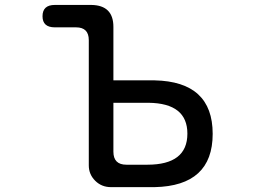

<svg xmlns="http://www.w3.org/2000/svg" viewBox="-20 -769 1040 778"><path d="M439.5 -443.4H606.4Q841.8 -438.5 841.8 -226.6Q841.8 -15.6 606.4 -10.7H429.7Q391.6 -10.7 365.7 -36.6Q339.8 -62.5 339.8 -98.6V-606.4Q339.8 -658.2 288.1 -658.2H202.1Q152.3 -658.2 152.3 -703.1Q152.3 -749 202.1 -749H349.6Q439.5 -748 439.5 -660.2ZM439.5 -352.5V-154.3Q439.5 -101.6 492.2 -101.6H577.1Q739.3 -101.6 739.3 -227.5Q739.3 -350.6 582 -352.5Z"/></svg>

Font: MotoyaLMaru
Style: W3 mono
Weight: 400
Version: Version 1.01